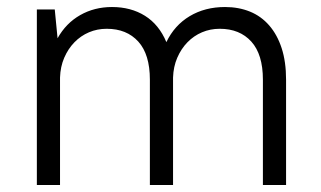

<svg xmlns="http://www.w3.org/2000/svg" viewBox="-20 -527 915 547"><path d="M85 -500H136L144 -418Q168 -461 208.5 -484Q249 -507 299 -507Q353 -507 393 -482Q433 -457 454 -407Q477 -455 520.5 -481Q564 -507 621 -507Q660 -507 692 -494Q724 -481 747 -454.5Q770 -428 782.5 -389.5Q795 -351 795 -300V0H729V-300Q729 -372 696 -408.5Q663 -445 606 -445Q579 -445 555.5 -435Q532 -425 514 -406.5Q496 -388 485 -362.5Q474 -337 473 -306V-300V0H407V-300Q407 -372 374 -408.5Q341 -445 284 -445Q257 -445 233.5 -435Q210 -425 192 -406.5Q174 -388 163 -362.5Q152 -337 151 -306V0H85Z"/></svg>

Font: PT Root UI Web
Style: Regular
Weight: 400
Designer: Vitaly Kuzmin
Foundry: ParaType Ltd.
Version: Version 1.000W